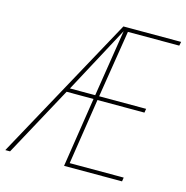

<svg xmlns="http://www.w3.org/2000/svg" viewBox="-141 -798 870 896"><g transform="rotate(15 294.0 -350.0)"><path d="M247 0 299 -337H169L-14 0H-37L346 -700H625L621 -681H373L321 -356H548L545 -337H318L269 -19H530L527 0ZM180 -356H302L353 -679Z"/></g></svg>

Font: Georama SemiCondensed Thin
Style: Italic
Weight: 100
Width: 4
Italic angle: -9°
Designer: Jean-Baptiste Levee
Foundry: Production Type
Version: Version 1.000